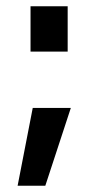

<svg xmlns="http://www.w3.org/2000/svg" viewBox="-20 -467 306 610"><path d="M77 -447H195V-303H77ZM84 -124H205L124 123H36Z"/></svg>

Font: Cairo SemiBold
Style: Regular
Weight: 600
Designer: Mohamed Gaber, Accademia di Belle Arti di Urbino and others
Foundry: Kief Type Foundry, Accademia di Belle Arti di Urbino and others
Version: Version 3.011